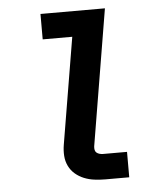

<svg xmlns="http://www.w3.org/2000/svg" viewBox="-53 -781 705 828"><g transform="rotate(-5 300.0 -367.5)"><path d="M369 0Q346 0 322.5 -3Q299 -6 278 -14.5Q257 -23 240 -37.5Q223 -52 213 -72.5Q203 -93 201.5 -116.5Q200 -140 204 -164L281 -625H153V-735H432L334 -146Q333 -138 334.5 -130.5Q336 -123 341.5 -118.5Q347 -114 354.5 -112Q362 -110 369 -110H473V0Z"/></g></svg>

Font: Iosevka Curly Slab XBdExObl
Style: Regular
Weight: 800
Width: 7
Italic angle: -9°
Monospace: yes
Designer: Belleve Invis
Foundry: Belleve Invis
Version: Version 11.1.0; ttfautohint (v1.8.3)